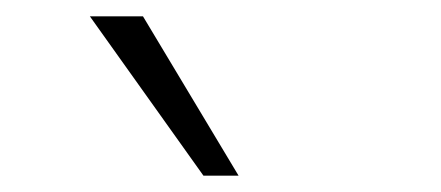

<svg xmlns="http://www.w3.org/2000/svg" viewBox="-20 -773 540 235"><path d="M229 -558 90 -753H155L272 -558Z"/></svg>

Font: Nunito Sans 7pt SemiExpanded ExtraLight
Style: Regular
Weight: 250
Width: 6
Designer: Vernon Adams
Foundry: Vernon Adams
Version: Version 3.101;gftools[0.9.27]